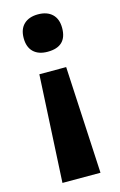

<svg xmlns="http://www.w3.org/2000/svg" viewBox="-114 -595 513 824"><g transform="rotate(-15 143.0 -183.0)"><path d="M228 -462.9Q228 -379.9 142.1 -379.9Q101.6 -379.9 79.3 -401.4Q57.1 -422.9 57.1 -462.9Q57.1 -502.9 79.8 -524.4Q102.5 -545.9 142.6 -545.9Q182.6 -545.9 205.3 -524.4Q228 -502.9 228 -462.9ZM82 -295.9H201.2L226.1 180.2H57.1Z"/></g></svg>

Font: OpenSans-Bold
Style: Bold
Weight: 700
Foundry: Ascender Corporation
Version: Version 1.10